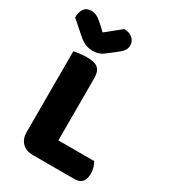

<svg xmlns="http://www.w3.org/2000/svg" viewBox="-226 -957 945 1063"><g transform="rotate(30 246.5 -425.5)"><path d="M158 3Q115 3 90 -22Q65 -47 65 -90V-607Q76 -609 100 -612.5Q124 -616 146 -616Q169 -616 186.5 -612.5Q204 -609 216 -600Q228 -591 234 -575Q240 -559 240 -533V-138H469Q476 -127 482 -108.5Q488 -90 488 -70Q488 -30 471 -13.5Q454 3 426 3ZM153 -778 248 -854Q281 -854 301.5 -836.5Q322 -819 322 -793Q322 -773 312.5 -759Q303 -745 276 -724L221 -682Q209 -673 193 -667.5Q177 -662 157 -662Q130 -662 108.5 -671Q87 -680 61 -703L-20 -774Q-20 -808 -5.5 -829.5Q9 -851 40 -851Q60 -851 77.5 -842Q95 -833 127 -803Z"/></g></svg>

Font: Baloo Paaji
Style: Regular
Weight: 400
Designer: Shuchita Grover and Ek Type
Foundry: Ek Type
Version: Version 1.007;PS 1.000;hotconv 1.0.88;makeotf.lib2.5.647800